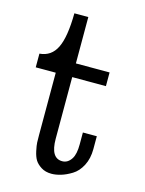

<svg xmlns="http://www.w3.org/2000/svg" viewBox="-103 -719 596 787"><g transform="rotate(15 194.5 -325.0)"><path d="M18.1 -399.9V-458Q67.9 -461.9 90.3 -508.1Q112.8 -554.2 113.8 -654.8H172.9V-458H315.9V-399.9H172.9V-138.2Q172.9 -56.2 222.2 -56.2Q246.1 -56.2 261.2 -80.1Q273.9 -100.1 273.9 -141.1Q273.9 -142.6 273.9 -144V-191.9H333V-137.2Q333 -97.2 317.4 -67.1Q301.8 -37.1 277.8 -22.5Q253.9 -7.8 232.4 -1.5Q210.9 4.9 192.9 4.9Q167 4.9 148.9 -6.6Q130.9 -18.1 122.3 -32Q113.8 -45.9 108.9 -68.8Q104 -91.8 103.5 -104Q103 -116.2 103 -134.8V-399.9Z"/></g></svg>

Font: CMU Concrete
Style: Roman
Weight: 500
Version: Version 0.7.0